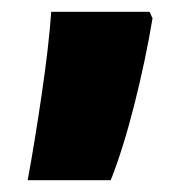

<svg xmlns="http://www.w3.org/2000/svg" viewBox="-20 -167 312 326"><path d="M239 -136Q227 -64 208 11Q189 86 168 139H27Q39 74 51 -8Q63 -90 67 -147H234Z"/></svg>

Font: Noto Sans Display Black Narrow
Style: Regular
Weight: 900
Width: 4
Designer: Monotype Design team
Foundry: Monotype Imaging Inc.
Version: Version 1.000